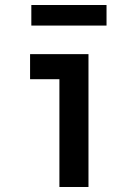

<svg xmlns="http://www.w3.org/2000/svg" viewBox="-20 -746 540 766"><path d="M217 0H333V-530H100V-430H217ZM105 -644H405V-726H105Z"/></svg>

Font: Iosevka SS09
Style: Bold
Weight: 700
Monospace: yes
Designer: Belleve Invis
Foundry: Belleve Invis
Version: Version 5.2.1; ttfautohint (v1.8.3)